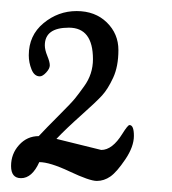

<svg xmlns="http://www.w3.org/2000/svg" viewBox="-20 -660 311 347"><path d="M82 -409 163 -389Q183 -389 201 -418Q211 -434 214 -434Q222 -434 222 -414.5Q222 -395 206.5 -372Q191 -349 179.5 -341Q168 -333 155 -333Q142 -333 106 -350Q70 -367 51 -367Q38 -338 18 -338Q0 -338 0 -360Q0 -382 14.5 -398Q29 -414 50 -414Q63 -428 86 -451Q109 -474 115.5 -482Q122 -490 132 -504Q148 -526 148 -553Q148 -610 104.5 -610Q61 -610 61 -578Q61 -570 65.5 -559Q70 -548 70 -542Q70 -536 63.5 -529Q57 -522 52 -522Q42 -522 37 -534.5Q32 -547 32 -560Q32 -596 58.5 -618Q85 -640 118.5 -640Q152 -640 173 -619.5Q194 -599 194 -569.5Q194 -540 184.5 -519.5Q175 -499 164.5 -487.5Q154 -476 126.5 -451.5Q99 -427 82 -409Z"/></svg>

Font: Cookie
Style: Regular
Weight: 400
Designer: Ania Kruk
Foundry: Ania Kruk
Version: Version 1.004